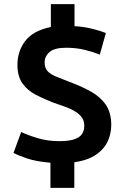

<svg xmlns="http://www.w3.org/2000/svg" viewBox="-20 -796 600 925"><path d="M223 109V-12Q153 -18 109.5 -33Q66 -48 45 -59L82 -160Q116 -144 163 -130Q210 -116 265 -116Q310 -116 336.5 -124.5Q363 -133 374.5 -149.5Q386 -166 386 -190Q386 -213 375 -229Q364 -245 344.5 -257.5Q325 -270 297 -280.5Q269 -291 236 -302Q194 -318 154 -338.5Q114 -359 89 -393Q64 -427 64 -484Q64 -549 101.5 -598.5Q139 -648 225 -666V-776H339V-670Q388 -667 428 -656.5Q468 -646 490 -637L461 -533Q431 -545 389.5 -555.5Q348 -566 299 -566Q243 -566 219 -545.5Q195 -525 195 -495Q195 -469 209 -453.5Q223 -438 250.5 -427Q278 -416 316 -401Q373 -380 418.5 -354.5Q464 -329 490 -291Q516 -253 516 -194Q516 -153 499 -115.5Q482 -78 443 -51Q404 -24 338 -14V109Z"/></svg>

Font: Ubuntu Sans Mono SemiBold
Style: Regular
Weight: 600
Monospace: yes
Designer: Dalton Maag Ltd
Foundry: Dalton Maag Ltd
Version: Version 1.006